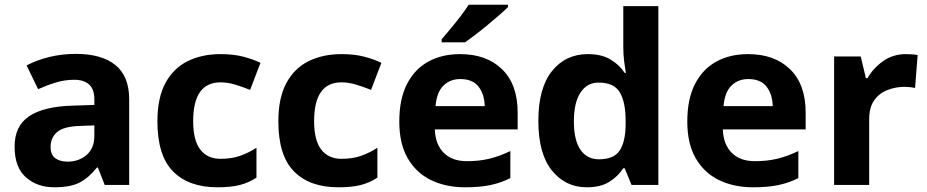

<svg xmlns="http://www.w3.org/2000/svg" viewBox="-20 -786 3941 816"><path d="M302 -557Q412 -557 470.5 -509.5Q529 -462 529 -364V0H425L396 -74H392Q357 -30 318 -10Q279 10 211 10Q138 10 90 -32.5Q42 -75 42 -163Q42 -250 103 -291.5Q164 -333 286 -337L381 -340V-364Q381 -407 358.5 -427Q336 -447 296 -447Q256 -447 218 -435.5Q180 -424 142 -407L93 -508Q137 -531 190.5 -544Q244 -557 302 -557ZM323 -251Q251 -249 223 -225Q195 -201 195 -162Q195 -128 215 -113.5Q235 -99 267 -99Q315 -99 348 -127.5Q381 -156 381 -208V-253Z M904 10Q782 10 715.5 -57.5Q649 -125 649 -270Q649 -370 683 -433Q717 -496 777.5 -526Q838 -556 917 -556Q973 -556 1014.5 -545Q1056 -534 1087 -519L1043 -404Q1008 -418 977.5 -427Q947 -436 917 -436Q801 -436 801 -271Q801 -189 831.5 -150Q862 -111 917 -111Q964 -111 1000 -123.5Q1036 -136 1070 -158V-31Q1036 -9 998.5 0.5Q961 10 904 10Z M1418 10Q1296 10 1229.5 -57.5Q1163 -125 1163 -270Q1163 -370 1197 -433Q1231 -496 1291.5 -526Q1352 -556 1431 -556Q1487 -556 1528.5 -545Q1570 -534 1601 -519L1557 -404Q1522 -418 1491.5 -427Q1461 -436 1431 -436Q1315 -436 1315 -271Q1315 -189 1345.5 -150Q1376 -111 1431 -111Q1478 -111 1514 -123.5Q1550 -136 1584 -158V-31Q1550 -9 1512.5 0.5Q1475 10 1418 10Z M1935 -556Q2048 -556 2114 -491.5Q2180 -427 2180 -308V-236H1828Q1830 -173 1865.5 -137Q1901 -101 1964 -101Q2017 -101 2060 -111.5Q2103 -122 2149 -144V-29Q2109 -9 2064.5 0.5Q2020 10 1957 10Q1875 10 1812 -20.5Q1749 -51 1713 -113Q1677 -175 1677 -269Q1677 -365 1709.5 -428.5Q1742 -492 1800 -524Q1858 -556 1935 -556ZM1936 -450Q1893 -450 1864.5 -422Q1836 -394 1831 -335H2040Q2039 -385 2014 -417.5Q1989 -450 1936 -450ZM2139 -756Q2125 -742 2102 -722Q2079 -702 2052.5 -680Q2026 -658 2000.5 -638.5Q1975 -619 1956 -606H1857V-619Q1873 -638 1894.5 -663.5Q1916 -689 1937 -716.5Q1958 -744 1972 -766H2139Z M2474 10Q2383 10 2325.5 -61.5Q2268 -133 2268 -272Q2268 -412 2326 -484Q2384 -556 2478 -556Q2537 -556 2575 -533Q2613 -510 2635 -476H2640Q2637 -492 2633 -522.5Q2629 -553 2629 -585V-760H2778V0H2664L2635 -71H2629Q2607 -37 2570 -13.5Q2533 10 2474 10ZM2526 -109Q2588 -109 2613 -145.5Q2638 -182 2639 -255V-271Q2639 -351 2614.5 -393Q2590 -435 2524 -435Q2475 -435 2447 -392.5Q2419 -350 2419 -270Q2419 -190 2447 -149.5Q2475 -109 2526 -109Z M3159 -556Q3272 -556 3338 -491.5Q3404 -427 3404 -308V-236H3052Q3054 -173 3089.5 -137Q3125 -101 3188 -101Q3241 -101 3284 -111.5Q3327 -122 3373 -144V-29Q3333 -9 3288.5 0.5Q3244 10 3181 10Q3099 10 3036 -20.5Q2973 -51 2937 -113Q2901 -175 2901 -269Q2901 -365 2933.5 -428.5Q2966 -492 3024 -524Q3082 -556 3159 -556ZM3160 -450Q3117 -450 3088.5 -422Q3060 -394 3055 -335H3264Q3263 -385 3238 -417.5Q3213 -450 3160 -450Z M3830 -556Q3841 -556 3856 -555Q3871 -554 3880 -552L3869 -412Q3862 -414 3848.5 -415.5Q3835 -417 3825 -417Q3787 -417 3752 -403.5Q3717 -390 3695.5 -360Q3674 -330 3674 -278V0H3525V-546H3638L3660 -454H3667Q3691 -496 3733 -526Q3775 -556 3830 -556Z"/></svg>

Font: Noto Sans Hanifi Rohingya
Style: Bold
Weight: 700
Designer: Monotype Design Team and DaltonMaag
Foundry: Google LLC
Version: Version 2.102; ttfautohint (v1.8.4.7-5d5b)